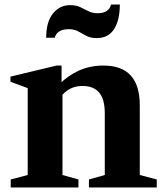

<svg xmlns="http://www.w3.org/2000/svg" viewBox="-20 -822 726 842"><path d="M370 0V-35L439.5 -54.5V-325.5Q439.5 -386.5 415 -415.8Q390.5 -445 341.5 -445Q279.5 -445 242.5 -392V-454.5Q278 -490.5 326.2 -512.5Q374.5 -534.5 434 -534.5Q593 -534.5 593 -360.5V-54.5L667.5 -35V0ZM27 0V-35L101.5 -54.5V-435.5L26 -463.5V-486L228 -534.5H250V-450L254 -445V-54.5L324 -35V0ZM404.5 -655Q377 -655 358.8 -664.8Q340.5 -674.5 323.2 -684.2Q306 -694 281 -694Q255 -694 239.2 -683.8Q223.5 -673.5 220.5 -656.5H182.5Q182.5 -726 212.2 -762.8Q242 -799.5 287.5 -799.5Q313.5 -799.5 331.8 -790.8Q350 -782 367.5 -773Q385 -764 407.5 -764Q457.5 -764 467 -802H505.5Q505.5 -733.5 480.2 -694.2Q455 -655 404.5 -655Z"/></svg>

Font: Libre Caslon Text
Style: Regular
Weight: 400
Designer: Pablo Impallari, Rodrigo Fuenzalida, Katja Schimmel
Foundry: Pablo Impallari, Rodrigo Fuenzalida
Version: Version 2.000